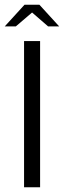

<svg xmlns="http://www.w3.org/2000/svg" viewBox="-50 -794 271 814"><path d="M52 -620H120V0H52ZM-30 -682 54 -774H117L201 -682H154L86 -741L17 -682Z"/></svg>

Font: Smooch Sans Thin Medium
Style: Regular
Weight: 500
Version: Version 1.010